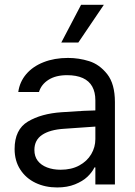

<svg xmlns="http://www.w3.org/2000/svg" viewBox="-20 -783 575 815"><path d="M306.6 -240.2C357.4 -244.1 385.7 -246.1 391.6 -246.1L390.6 -314.5L335 -312.5C279 -309.2 247.7 -307.3 241.2 -306.6C183.9 -302.7 136.4 -289.6 98.6 -267.1C60.9 -244.6 42 -205.7 42 -150.4C42 -117.2 50 -88.2 65.9 -63.5C81.9 -38.7 103.5 -19.9 130.9 -6.8C158.2 6.2 188.8 12.7 222.7 12.7C251.3 12.7 276.5 8.3 298.3 -0.5C320.1 -9.3 337.7 -20 351.1 -32.7C364.4 -45.4 374.3 -58.6 380.9 -72.3H384.8V0H467.8V-349.6C467.8 -401 456.9 -440.6 435.1 -468.3C413.2 -495.9 387.7 -514.3 358.4 -523.4C329.1 -532.6 299.2 -537.1 268.6 -537.1C230.1 -537.1 195.6 -531.1 165 -519C134.4 -507 109.9 -490.1 91.3 -468.3C72.8 -446.5 61.5 -421.2 57.6 -392.6H145.5C152 -414.1 165.5 -431.3 186 -444.3C206.5 -457.4 232.7 -463.9 264.6 -463.9C291.3 -463.9 313.6 -459.8 331.5 -451.7C349.4 -443.5 362.8 -431.5 371.6 -415.5C380.4 -399.6 384.8 -380.2 384.8 -357.4V-192.4C384.8 -169.6 378.9 -148.3 367.2 -128.4C355.5 -108.6 338.5 -92.6 316.4 -80.6C294.3 -68.5 267.9 -62.5 237.3 -62.5C215.8 -62.5 196.6 -65.8 179.7 -72.3C162.8 -78.8 149.6 -88.2 140.1 -100.6C130.7 -113 126 -128.3 126 -146.5C126 -174.5 136.9 -195.8 158.7 -210.4C180.5 -225.1 211.3 -233.7 251 -236.3ZM324.2 -762.7 240.2 -602.5H312.5L420.9 -762.7Z"/></svg>

Font: Pretendard Variable
Style: Regular
Weight: 400
Designer: Base glyphs from Inter by Rasmus Andersson; Hangeul glyphs from Noto Sans CJK(Source Han Sans) by Jang Soo-young and Kan
Foundry: Kil Hyung-jin
Version: Version 1.309;Glyphs 3.2 (3225)